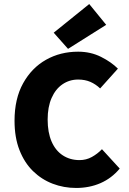

<svg xmlns="http://www.w3.org/2000/svg" viewBox="-20 -919 640 951"><path d="M357 12Q296 12 241 -9Q186 -30 143.5 -71.5Q101 -113 76.5 -175.5Q52 -238 52 -321Q52 -430 94.5 -506.5Q137 -583 208 -623Q279 -663 367 -663Q429 -663 480 -637.5Q531 -612 564 -579L476 -481Q454 -502 427.5 -513.5Q401 -525 367 -525Q324 -525 289.5 -501.5Q255 -478 235.5 -433.5Q216 -389 216 -327Q216 -263 235.5 -218Q255 -173 291 -149.5Q327 -126 374 -126Q407 -126 435 -141.5Q463 -157 485 -180L573 -84Q533 -36 478 -12Q423 12 357 12ZM317 -677 246 -757 422 -899 506 -796Z"/></svg>

Font: Source Code Pro ExtraBold
Style: Regular
Weight: 800
Monospace: yes
Designer: Paul D. Hunt, Teo Tuominen
Foundry: Adobe Systems Incorporated
Version: Version 1.018;hotconv 1.0.116;makeotfexe 2.5.65601